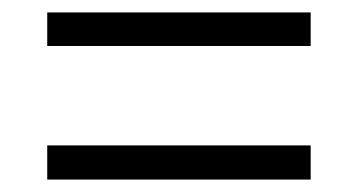

<svg xmlns="http://www.w3.org/2000/svg" viewBox="-20 -450 576 309"><path d="M480 -430V-376H56V-430ZM480 -216V-161H56V-216Z"/></svg>

Font: Georama Extended Light
Style: Regular
Weight: 300
Width: 7
Designer: Jean-Baptiste Levee
Foundry: Production Type
Version: Version 1.000